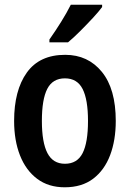

<svg xmlns="http://www.w3.org/2000/svg" viewBox="-20 -786 552 816"><path d="M472 -272Q472 -190 448 -126.5Q424 -63 376 -26.5Q328 10 255 10Q186 10 138 -26Q90 -62 65 -125.5Q40 -189 40 -272Q40 -402 94 -477.5Q148 -553 257 -553Q354 -553 413 -480.5Q472 -408 472 -272ZM158 -272Q158 -181 181.5 -135.5Q205 -90 256 -90Q308 -90 331 -135Q354 -180 354 -272Q354 -363 331 -408Q308 -453 256 -453Q204 -453 181 -408.5Q158 -364 158 -272ZM414 -756Q400 -737 374.5 -709.5Q349 -682 320.5 -653.5Q292 -625 269 -606H190V-618Q216 -655 240 -693.5Q264 -732 281 -766H414Z"/></svg>

Font: Noto Sans Gujarati Condensed SemiBold
Style: Regular
Weight: 600
Width: 3
Designer: Jelle Bosma - Monotype Design Team, Universal Thirst
Foundry: Monotype Imaging Inc.
Version: Version 2.106; ttfautohint (v1.8.4.7-5d5b)